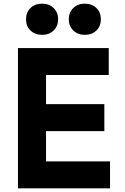

<svg xmlns="http://www.w3.org/2000/svg" viewBox="-20 -1027 682 1047"><path d="M78 -765H573V-618H231V-459H549V-312H231V-147H580V0H78ZM122 -922Q122 -960 146.5 -983.5Q171 -1007 210 -1007Q248 -1007 272.5 -983Q297 -959 297 -922Q297 -885 272.5 -861Q248 -837 210 -837Q171 -837 146.5 -860.5Q122 -884 122 -922ZM442 -1007Q481 -1007 505.5 -983.5Q530 -960 530 -922Q530 -884 505.5 -860.5Q481 -837 442 -837Q404 -837 379.5 -861Q355 -885 355 -922Q355 -959 379.5 -983Q404 -1007 442 -1007Z"/></svg>

Font: Application
Style: Bold
Weight: 700
Designer: Wei Huang
Foundry: Wei Huang
Version: Version 0.012